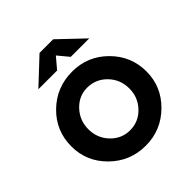

<svg xmlns="http://www.w3.org/2000/svg" viewBox="-210 -910 1065 1065"><g transform="rotate(-45 322.5 -377.5)"><path d="M28 -276Q28 -398 114.5 -482.5Q201 -567 325 -567Q446 -567 531.5 -481.5Q617 -396 617 -276Q617 -157 530.5 -72Q444 13 323 13Q201 13 114.5 -72Q28 -157 28 -276ZM322 -109Q389 -109 436 -158Q483 -207 483 -276Q483 -347 435.5 -396Q388 -445 320 -445Q255 -445 208.5 -395.5Q162 -346 162 -277Q162 -207 209 -158Q256 -109 322 -109ZM123 -630 270 -768H377L522 -630H377L324 -694L270 -630Z"/></g></svg>

Font: Involve
Style: Bold
Weight: 700
Designer: Stefan Peev
Foundry: Context Ltd.
Version: Version 1.001